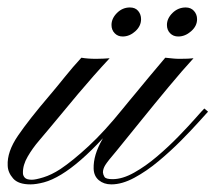

<svg xmlns="http://www.w3.org/2000/svg" viewBox="-49 -483 566 504"><path d="M30.8 1Q-1 1 -14.6 -14.6Q-28.3 -30.3 -28.8 -48.3Q-30.8 -84.5 -1.7 -127Q27.3 -169.4 81.5 -232.9Q100.6 -255.4 121.3 -281.2Q142.1 -307.1 164.6 -331.5Q181.2 -328.6 203.6 -328.6Q210.4 -328.6 222.7 -329.1Q234.9 -329.6 238.8 -330.1Q197.3 -285.6 155.8 -236.3Q114.3 -187 81.5 -147Q70.8 -133.8 53.7 -114Q36.6 -94.2 23.7 -72Q10.7 -49.8 11.2 -28.8Q11.2 -22 16.1 -16.6Q21 -11.2 34.7 -11.2Q44.4 -11.2 65.2 -17.6Q85.9 -23.9 109.4 -39.1Q142.1 -61 183.6 -99.4Q225.1 -137.7 273.9 -198.2Q284.7 -211.4 291.5 -219.7Q298.3 -228 304.2 -234.9Q321.3 -255.9 341.3 -279.8Q361.3 -303.7 384.8 -331.5Q400.4 -330.1 406.7 -329.3Q413.1 -328.6 423.8 -328.6Q446.8 -328.6 459 -330.1Q430.2 -298.8 393.3 -254.4Q356.4 -210 320.3 -165.3Q284.2 -120.6 256.8 -86.9Q233.4 -59.6 227.3 -49.6Q221.2 -39.6 221.2 -30.3Q221.7 -24.4 225.3 -18.6Q229 -12.7 246.6 -12.7Q272.5 -12.7 303 -29.8Q333.5 -46.9 363.5 -72.5Q393.6 -98.1 419.7 -125Q445.8 -151.9 463.9 -172.4Q481.9 -192.9 487.3 -198.2L497.1 -189.9Q491.2 -183.6 472.4 -162.6Q453.6 -141.6 426.3 -114Q398.9 -86.4 367.4 -60.1Q335.9 -33.7 303.7 -16.4Q271.5 1 243.2 1Q223.6 1 210.4 -10Q197.3 -21 196.8 -40.5Q196.3 -58.1 201.9 -77.1Q207.5 -96.2 221.2 -120.1Q160.2 -54.2 111.8 -24.9Q86.9 -9.8 66.4 -4.4Q45.9 1 30.8 1ZM418.9 -387.2Q405.8 -387.2 397.5 -395.8Q389.2 -404.3 389.2 -417.5Q389.2 -434.6 403.8 -449Q418.5 -463.4 438.5 -463.4Q452.1 -463.4 460.2 -454.3Q468.3 -445.3 468.3 -432.6Q468.3 -414.6 452.6 -400.9Q437 -387.2 418.9 -387.2ZM272.9 -387.2Q260.3 -387.2 252 -395.8Q243.7 -404.3 243.7 -417.5Q243.7 -434.6 258.1 -449Q272.5 -463.4 292 -463.4Q306.2 -463.4 313.7 -454.3Q321.3 -445.3 321.3 -432.6Q321.3 -414.6 306.2 -400.9Q291 -387.2 272.9 -387.2Z"/></svg>

Font: Pinyon Script
Style: Regular
Weight: 400
Designer: Nicole Fally, Eben Sorkin
Foundry: Sorkin Type Co.
Version: Version 1.008; ttfautohint (v1.8.4.7-5d5b)